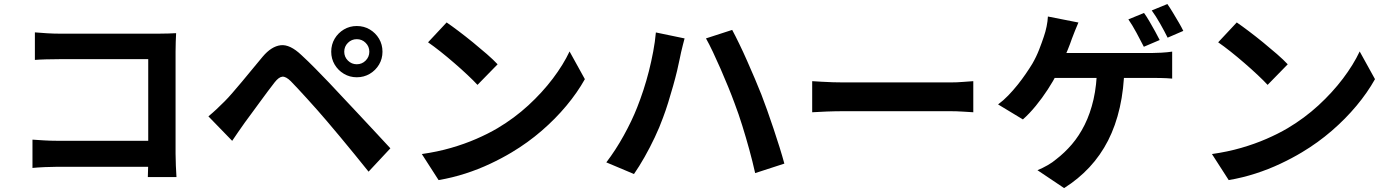

<svg xmlns="http://www.w3.org/2000/svg" viewBox="-20 -874 7040 972"><path d="M156.6 -710.1Q184.8 -707.4 219.7 -705.5Q254.5 -703.6 280.4 -703.6H784.1Q806.1 -703.6 832.7 -704.4Q859.3 -705.1 871.6 -706.1Q870.6 -688.6 869.7 -662.3Q868.8 -636.1 868.8 -613.7V-95.6Q868.8 -69.9 870.3 -35.1Q871.8 -0.3 873.4 22.3H728.4Q729.2 -0.3 729.8 -26.5Q730.4 -52.8 730.4 -80.3V-574.5H280.7Q248.9 -574.5 213.2 -573.5Q177.6 -572.5 156.6 -570.7ZM144.4 -167.1Q169.8 -165.3 202.5 -163.3Q235.2 -161.3 268.7 -161.3H809.2V-29.7H272.8Q243.9 -29.7 206.4 -28Q168.9 -26.3 144.4 -23.8Z M1722.7 -612.2Q1722.7 -586 1741.3 -567.3Q1760 -548.7 1786.2 -548.7Q1812.6 -548.7 1831.1 -567.3Q1849.7 -586 1849.7 -612.2Q1849.7 -638.6 1831.1 -657.1Q1812.6 -675.7 1786.2 -675.7Q1760 -675.7 1741.3 -657.1Q1722.7 -638.6 1722.7 -612.2ZM1656.8 -612.2Q1656.8 -648.6 1674.2 -678Q1691.7 -707.4 1721.1 -724.9Q1750.5 -742.3 1786.2 -742.3Q1822.6 -742.3 1852 -724.9Q1881.4 -707.4 1898.9 -678Q1916.3 -648.6 1916.3 -612.2Q1916.3 -576.5 1898.9 -547.1Q1881.4 -517.7 1852 -500.3Q1822.6 -482.8 1786.2 -482.8Q1750.5 -482.8 1721.1 -500.3Q1691.7 -517.7 1674.2 -547.1Q1656.8 -576.5 1656.8 -612.2ZM1035.1 -284.9Q1057.6 -303.6 1076 -320.9Q1094.5 -338.2 1117.5 -361.2Q1135 -378.6 1156.9 -404.1Q1178.9 -429.5 1204.7 -460.2Q1230.5 -490.9 1257.2 -523.6Q1283.9 -556.3 1309.6 -586.8Q1354 -639.5 1401 -645Q1447.9 -650.5 1506 -595.2Q1540 -564 1575.6 -527.8Q1611.1 -491.7 1645.6 -455.7Q1680.1 -419.7 1709.6 -387.4Q1743.6 -351.6 1786.3 -305.8Q1829 -260 1873.7 -212.2Q1918.3 -164.5 1956.3 -123.2L1845.9 -5Q1812.8 -46.9 1775 -92.7Q1737.3 -138.5 1701.1 -182.3Q1664.9 -226.2 1635.4 -260.3Q1613.6 -286.4 1587.3 -315.8Q1560.9 -345.2 1535.2 -373.9Q1509.4 -402.6 1487.4 -425.9Q1465.4 -449.2 1452.1 -463Q1427.5 -487.2 1409.6 -485.8Q1391.8 -484.4 1370.4 -457.2Q1355.6 -438.4 1336 -412.1Q1316.4 -385.9 1295.4 -357.1Q1274.3 -328.4 1254.5 -301.3Q1234.7 -274.2 1219.6 -253.9Q1202.7 -230.4 1185.6 -205.4Q1168.5 -180.5 1155.4 -161Z M2241.1 -760.4Q2267.3 -742.4 2302.3 -716Q2337.3 -689.6 2374.5 -659.3Q2411.6 -629 2444.7 -600.2Q2477.8 -571.4 2499.1 -548.5L2397.3 -444.3Q2377.8 -465.5 2347 -494.4Q2316.2 -523.4 2280.3 -554.4Q2244.4 -585.5 2209.4 -613.3Q2174.4 -641 2147 -659.8ZM2115.5 -94.2Q2194.4 -105.3 2263.1 -125.2Q2331.8 -145 2391.1 -170.8Q2450.4 -196.5 2498.8 -225Q2584.1 -275.7 2654.8 -340.7Q2725.5 -405.8 2778.7 -476.2Q2831.9 -546.6 2863.4 -613.5L2940.9 -473.3Q2903.1 -405.6 2847.4 -338.8Q2791.7 -271.9 2721.9 -211.7Q2652.2 -151.5 2571 -102.9Q2520.5 -72.5 2461.2 -44.7Q2402 -16.8 2336.4 4.4Q2270.7 25.7 2200.3 37.7Z M3205.4 -329.7Q3222.2 -372 3237.4 -418.4Q3252.6 -464.8 3265.1 -514Q3277.5 -563.2 3286.8 -612.7Q3296.2 -662.1 3300.4 -709.7L3445.7 -679.5Q3442.2 -665.3 3437 -646.3Q3431.9 -627.3 3428 -609.3Q3424 -591.2 3421.8 -579.7Q3416.8 -553.4 3407.9 -516.3Q3399 -479.2 3387.3 -437.9Q3375.6 -396.6 3362.8 -355.2Q3350 -313.8 3336.7 -278.9Q3319.3 -230.4 3294.7 -178.5Q3270.2 -126.6 3242.9 -78.6Q3215.6 -30.6 3189.5 7L3049.5 -52Q3096.7 -113.7 3138.2 -188.8Q3179.6 -263.9 3205.4 -329.7ZM3699 -350.6Q3684.5 -390.2 3666.1 -435.2Q3647.8 -480.2 3627.9 -525.6Q3608 -571 3589.1 -611Q3570.2 -651 3554 -679.6L3686.7 -722.6Q3702.3 -693.7 3722.1 -652.8Q3742 -612 3762.2 -566.1Q3782.5 -520.3 3801.5 -475.6Q3820.5 -430.9 3834.6 -395Q3847.7 -361.2 3863.7 -316.4Q3879.6 -271.5 3895.8 -223.3Q3912 -175.1 3926.4 -129Q3940.8 -82.9 3950.8 -45.7L3803 2.3Q3789.7 -57.1 3773 -117.8Q3756.3 -178.5 3737.8 -237.8Q3719.4 -297.1 3699 -350.6Z M4091.7 -463.1Q4110 -462.1 4138 -460.3Q4166.1 -458.5 4196.7 -457.6Q4227.3 -456.7 4252.6 -456.7Q4278.1 -456.7 4314.9 -456.7Q4351.6 -456.7 4395.3 -456.7Q4438.9 -456.7 4485.6 -456.7Q4532.3 -456.7 4578.1 -456.7Q4623.8 -456.7 4665 -456.7Q4706.2 -456.7 4738.4 -456.7Q4770.5 -456.7 4789.8 -456.7Q4825.1 -456.7 4856.2 -459.4Q4887.3 -462.1 4907.3 -463.1V-305.7Q4889.6 -306.7 4855.7 -308.9Q4821.9 -311.1 4790 -311.1Q4770.8 -311.1 4738.1 -311.1Q4705.4 -311.1 4664.4 -311.1Q4623.3 -311.1 4577.5 -311.1Q4531.8 -311.1 4485.1 -311.1Q4438.4 -311.1 4394.7 -311.1Q4351 -311.1 4314.3 -311.1Q4277.6 -311.1 4252.6 -311.1Q4210.3 -311.1 4165.2 -309.4Q4120.1 -307.7 4091.7 -305.7Z M5771.6 -808.4Q5784.6 -790.7 5799.2 -765.5Q5813.8 -740.3 5827.7 -715.3Q5841.5 -690.3 5850.9 -671.4L5770.7 -637.2Q5755.1 -667.9 5733.7 -707.6Q5712.4 -747.2 5692.4 -775.9ZM5889.8 -853.6Q5903 -834.8 5918.2 -809.5Q5933.4 -784.2 5947.8 -759.7Q5962.1 -735.2 5970.5 -717.6L5891.1 -683.3Q5875.6 -715 5853.4 -754Q5831.2 -793.1 5810.7 -821.1ZM5439.5 -760Q5430.8 -741.1 5422 -718.1Q5413.2 -695 5406.6 -678.4Q5398.3 -653.7 5385.6 -622.5Q5372.9 -591.4 5359.3 -560.3Q5345.7 -529.2 5332.3 -503.1Q5312.5 -464.3 5284.3 -421Q5256.2 -377.7 5223.8 -338.2Q5191.5 -298.7 5158.4 -269.4L5032.8 -345.4Q5059.8 -365.2 5084.5 -390.9Q5109.3 -416.7 5131.9 -444.9Q5154.4 -473.1 5173.1 -500.5Q5191.9 -527.9 5206.2 -551.4Q5226.4 -586.2 5240.7 -623.1Q5255 -660 5264.3 -688.2Q5273 -713.1 5278.5 -740.3Q5284 -767.4 5285 -790.4ZM5281.7 -605.6Q5300.3 -605.6 5335.4 -605.6Q5370.5 -605.6 5415.6 -605.6Q5460.6 -605.6 5510.2 -605.6Q5559.8 -605.6 5608.3 -605.6Q5656.7 -605.6 5698.7 -605.6Q5740.7 -605.6 5769.9 -605.6Q5799.1 -605.6 5810 -605.6Q5829.6 -605.6 5859.6 -607.3Q5889.6 -608.9 5914.1 -612.7V-476.1Q5885.7 -478.6 5856.4 -479.1Q5827 -479.6 5810 -479.6Q5797.3 -479.6 5759.5 -479.6Q5721.7 -479.6 5668.9 -479.6Q5616 -479.6 5556.5 -479.6Q5497 -479.6 5440.6 -479.6Q5384.2 -479.6 5339.3 -479.6Q5294.3 -479.6 5270.9 -479.6ZM5672.3 -533.3Q5669.9 -422.7 5649 -330.3Q5628.1 -237.9 5589.7 -162.6Q5551.2 -87.4 5495.2 -27.3Q5439.2 32.8 5367.1 78.2L5232.2 -12.3Q5259.1 -23.5 5284.2 -37.9Q5309.2 -52.3 5326.7 -67.5Q5369.5 -100.3 5406.3 -143.2Q5443.1 -186.2 5471.3 -242.7Q5499.5 -299.2 5516 -371Q5532.4 -442.8 5533.9 -533.5Z M6241.1 -760.4Q6267.3 -742.4 6302.3 -716Q6337.3 -689.6 6374.5 -659.3Q6411.6 -629 6444.7 -600.2Q6477.8 -571.4 6499.1 -548.5L6397.3 -444.3Q6377.8 -465.5 6347 -494.4Q6316.2 -523.4 6280.3 -554.4Q6244.4 -585.5 6209.4 -613.3Q6174.4 -641 6147 -659.8ZM6115.5 -94.2Q6194.4 -105.3 6263.1 -125.2Q6331.8 -145 6391.1 -170.8Q6450.4 -196.5 6498.8 -225Q6584.1 -275.7 6654.8 -340.7Q6725.5 -405.8 6778.7 -476.2Q6831.9 -546.6 6863.4 -613.5L6940.9 -473.3Q6903.1 -405.6 6847.4 -338.8Q6791.7 -271.9 6721.9 -211.7Q6652.2 -151.5 6571 -102.9Q6520.5 -72.5 6461.2 -44.7Q6402 -16.8 6336.4 4.4Q6270.7 25.7 6200.3 37.7Z"/></svg>

Font: Noto Sans KR Thin
Style: Regular
Weight: 100
Designer: Ryoko NISHIZUKA 西塚涼子 (kana, bopomofo & ideographs); Paul D. Hunt (Latin, Greek & Cyrillic); Sandoll Communications 산돌커뮤니
Foundry: Adobe
Version: Version 2.004-H2;hotconv 1.0.118;makeotfexe 2.5.65603